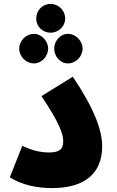

<svg xmlns="http://www.w3.org/2000/svg" viewBox="-20 -956 597 981"><path d="M239 -789C280 -789 313 -822 313 -861C313 -902 280 -936 239 -936C196 -936 165 -902 165 -861C165 -822 196 -789 239 -789ZM154 -632C192 -632 226 -668 226 -708C226 -746 192 -783 154 -783C112 -783 78 -746 78 -708C78 -668 112 -632 154 -632ZM327 -632C368 -632 402 -668 402 -708C402 -746 368 -783 327 -783C287 -783 257 -746 257 -708C257 -668 287 -632 327 -632ZM30 -50C94 -10 170 5 246 5C423 5 502 -79 502 -208C502 -288 465 -396 352 -564L192 -465C284 -327 303 -272 303 -234C303 -192 282 -177 229 -177C180 -177 133 -192 94 -211Z"/></svg>

Font: Noto Sans Arabic UI Bk
Style: Regular
Weight: 900
Designer: Monotype Design Team, Nadine Chahine and Nizar Qandah
Foundry: Monotype Imaging Inc.
Version: Version 2.010